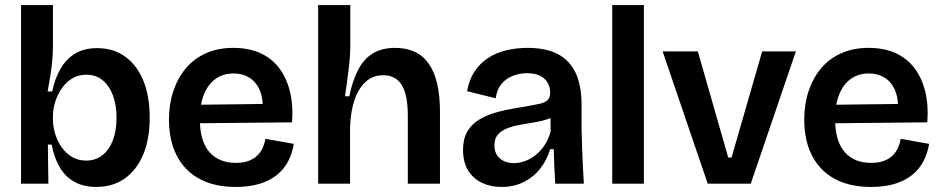

<svg xmlns="http://www.w3.org/2000/svg" viewBox="-20 -725 3721 758"><path d="M360 13Q311 13 275 -6.5Q239 -26 216.5 -63.5Q194 -101 184 -154H169L171 0H63V-245V-705H189V-542Q189 -517 186.5 -488Q184 -459 179 -428Q174 -397 168 -364H186Q197 -416 219.5 -454.5Q242 -493 277.5 -514Q313 -535 363 -535Q427 -535 473.5 -502Q520 -469 545.5 -407.5Q571 -346 571 -261Q571 -175 545 -114Q519 -53 472 -20Q425 13 360 13ZM320 -91Q357 -91 384 -112Q411 -133 425.5 -171Q440 -209 440 -260Q440 -310 426 -348Q412 -386 385.5 -408Q359 -430 321 -430Q295 -430 274 -420Q253 -410 237.5 -393Q222 -376 211 -354.5Q200 -333 194.5 -310.5Q189 -288 189 -267V-253Q189 -226 197.5 -197.5Q206 -169 222.5 -145Q239 -121 263.5 -106Q288 -91 320 -91Z M911 13Q846 13 797 -5.5Q748 -24 714.5 -59Q681 -94 664 -143Q647 -192 647 -252Q647 -313 664 -364.5Q681 -416 713 -454.5Q745 -493 792.5 -514.5Q840 -536 901 -536Q960 -536 1005 -516.5Q1050 -497 1080 -459Q1110 -421 1124 -366.5Q1138 -312 1133 -242L728 -238V-311L1053 -315L1016 -274Q1021 -328 1007.5 -363.5Q994 -399 966.5 -417Q939 -435 902 -435Q861 -435 831 -413.5Q801 -392 785 -352Q769 -312 769 -255Q769 -168 806.5 -125Q844 -82 911 -82Q941 -82 962 -90Q983 -98 996.5 -111.5Q1010 -125 1017.5 -142Q1025 -159 1028 -177L1140 -157Q1134 -120 1118 -89Q1102 -58 1074 -35Q1046 -12 1005.5 0.5Q965 13 911 13Z M1236 0V-305V-705H1363V-549Q1363 -529 1361.5 -504Q1360 -479 1356.5 -452Q1353 -425 1349.5 -397.5Q1346 -370 1342 -345H1359Q1372 -408 1394.5 -450.5Q1417 -493 1452.5 -514.5Q1488 -536 1540 -536Q1629 -536 1673 -473Q1717 -410 1717 -283V0H1590V-268Q1590 -351 1566 -389.5Q1542 -428 1493 -428Q1452 -428 1423.5 -402Q1395 -376 1379.5 -330Q1364 -284 1362 -222V0Z M1960 13Q1917 13 1883 -3Q1849 -19 1828.5 -51.5Q1808 -84 1808 -134Q1808 -176 1824.5 -205Q1841 -234 1872 -253Q1903 -272 1947 -283.5Q1991 -295 2047 -303Q2086 -310 2109 -315Q2132 -320 2142 -330Q2152 -340 2152 -359Q2152 -393 2129 -414.5Q2106 -436 2060 -436Q2032 -436 2005.5 -426Q1979 -416 1960.5 -394.5Q1942 -373 1937 -337L1824 -365Q1832 -410 1853 -442Q1874 -474 1905.5 -495Q1937 -516 1977 -526Q2017 -536 2063 -536Q2135 -536 2182 -511.5Q2229 -487 2252.5 -437.5Q2276 -388 2276 -311V-214Q2277 -180 2278 -143.5Q2279 -107 2281 -71Q2283 -35 2285 0H2172Q2170 -31 2168.5 -65.5Q2167 -100 2166 -136H2152Q2140 -95 2114 -61Q2088 -27 2049 -7Q2010 13 1960 13ZM2009 -81Q2029 -81 2051 -88.5Q2073 -96 2093 -111.5Q2113 -127 2129 -150.5Q2145 -174 2154 -206L2153 -278L2178 -276Q2163 -261 2139 -253.5Q2115 -246 2087 -241.5Q2059 -237 2031.5 -232Q2004 -227 1981.5 -218Q1959 -209 1945.5 -193.5Q1932 -178 1932 -151Q1932 -118 1953.5 -99.5Q1975 -81 2009 -81Z M2397 0V-705H2522V0Z M2774 0 2596 -522H2735L2855 -103H2868L2989 -522H3122L2944 0Z M3419 13Q3354 13 3305 -5.5Q3256 -24 3222.5 -59Q3189 -94 3172 -143Q3155 -192 3155 -252Q3155 -313 3172 -364.5Q3189 -416 3221 -454.5Q3253 -493 3300.5 -514.5Q3348 -536 3409 -536Q3468 -536 3513 -516.5Q3558 -497 3588 -459Q3618 -421 3632 -366.5Q3646 -312 3641 -242L3236 -238V-311L3561 -315L3524 -274Q3529 -328 3515.5 -363.5Q3502 -399 3474.5 -417Q3447 -435 3410 -435Q3369 -435 3339 -413.5Q3309 -392 3293 -352Q3277 -312 3277 -255Q3277 -168 3314.5 -125Q3352 -82 3419 -82Q3449 -82 3470 -90Q3491 -98 3504.5 -111.5Q3518 -125 3525.5 -142Q3533 -159 3536 -177L3648 -157Q3642 -120 3626 -89Q3610 -58 3582 -35Q3554 -12 3513.5 0.5Q3473 13 3419 13Z"/></svg>

Font: Bricolage Grotesque 36pt SemiBold
Style: Regular
Weight: 600
Designer: Mathieu Triay
Foundry: Atelier Triay
Version: Version 1.001;gftools[0.9.33.dev8+g029e19f]